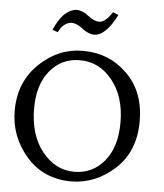

<svg xmlns="http://www.w3.org/2000/svg" viewBox="-61 -980 892 1044"><g transform="rotate(5 385.0 -458.5)"><path d="M367.7 9.8Q214.8 9.8 121.1 -98.1Q27.3 -206.1 27.3 -347.7Q27.3 -503.4 131.1 -603.3Q234.9 -703.1 368.7 -703.1Q511.7 -703.1 610.6 -606.4Q709.5 -509.8 709.5 -348.6Q709.5 -184.6 605.2 -88.1Q501 8.3 367.7 9.8ZM378.4 -43.9Q478.5 -43.9 542.2 -121.3Q606 -198.7 606 -332.5Q606 -473.1 534.7 -562Q463.4 -650.9 357.4 -650.9Q257.3 -650.9 194.3 -574.7Q131.3 -498.5 131.3 -369.1Q131.3 -223.6 203.1 -133.8Q274.9 -43.9 378.4 -43.9ZM223.1 -792 193.8 -802.7Q242.2 -915.5 314 -921.9Q348.1 -921.9 381.3 -895Q414.6 -868.2 442.9 -868.2Q477.5 -870.1 513.2 -926.8L543.5 -914.1Q485.4 -797.9 422.4 -795.9Q390.1 -795.9 356.4 -822.8Q322.8 -849.6 292.5 -849.6Q248 -844.7 223.1 -792Z"/></g></svg>

Font: Kelvinch
Style: Regular
Weight: 400
Designer: Paul James MIller
Foundry: High-Logic / Made with FontCreator
Version: Version 3.30 September 23, 2016